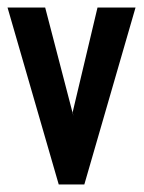

<svg xmlns="http://www.w3.org/2000/svg" viewBox="-22 -490 382 510"><path d="M134 0 -2 -470H98L173 -182L171 -192L237 -470H338L202 0Z"/></svg>

Font: Smooch Sans Thin
Style: Bold
Weight: 700
Version: Version 1.010